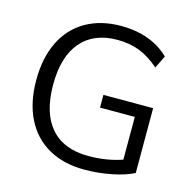

<svg xmlns="http://www.w3.org/2000/svg" viewBox="-105 -819 935 933"><g transform="rotate(15 362.0 -352.5)"><path d="M645 -367V-41Q603 -19 535.5 -5.5Q468 8 399 8Q294 8 218 -35Q142 -78 101.5 -159Q61 -240 61 -353Q61 -465 101 -546Q141 -627 216 -670Q291 -713 393 -713Q467 -713 529 -690.5Q591 -668 635 -624L604 -561Q553 -605 503.5 -624Q454 -643 393 -643Q274 -643 210 -568Q146 -493 146 -353Q146 -210 211 -135.5Q276 -61 401 -61Q492 -61 570 -88V-303H395V-367Z"/></g></svg>

Font: wassup Sans
Style: Regular
Weight: 400
Version: Version 2.001